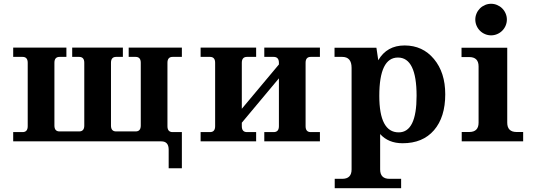

<svg xmlns="http://www.w3.org/2000/svg" viewBox="-20 -737 2779 1001"><path d="M928.2 140.1H859.4V43.5Q859.4 0 821.3 0H48.8V-48.3H97.7Q124.5 -48.3 124.5 -79.1V-409.7Q124.5 -440.4 97.7 -440.4H48.8V-488.8H326.2V-440.4H290.5Q263.7 -440.4 263.7 -409.7V-82.5Q263.7 -51.8 290.5 -51.8H392.6Q419.4 -51.8 419.4 -82.5V-409.7Q419.4 -440.4 392.6 -440.4H356.4V-488.8H620.6V-440.4H585.4Q558.6 -440.4 558.6 -409.7V-82.5Q558.6 -51.8 585.4 -51.8H687Q713.9 -51.8 713.9 -82.5V-409.7Q713.9 -440.4 687 -440.4H650.9V-488.8H928.2V-440.4H879.9Q853 -440.4 853 -409.7V-79.1Q853 -48.3 879.9 -48.3H928.2Z M1647.9 0H1357.9V-48.3H1406.7Q1434.1 -48.3 1434.1 -79.1V-328.6L1240.7 -97.2V-79.1Q1240.7 -48.3 1267.6 -48.3H1315.4V0H1025.9V-48.3H1074.7Q1101.6 -48.3 1101.6 -79.1V-409.7Q1101.6 -440.4 1074.7 -440.4H1025.9V-488.8H1315.4V-440.4H1267.6Q1240.7 -440.4 1240.7 -409.7V-169.9L1434.1 -400.9V-409.7Q1434.1 -440.4 1406.7 -440.4H1357.9V-488.8H1647.9V-440.4H1600.1Q1573.2 -440.4 1573.2 -409.7V-79.1Q1573.2 -48.3 1600.1 -48.3H1647.9Z M2071.3 244.1H1725.1V195.3H1764.2Q1813 195.3 1813 146.5V-383.3Q1813 -440.4 1764.2 -440.4H1724.1V-488.3H1942.4L1952.1 -422.9Q1997.1 -500 2089.4 -500Q2183.6 -500 2242.4 -429.4Q2301.3 -358.9 2301.3 -245.6Q2301.3 -126 2242.7 -58.1Q2184.1 9.8 2079.1 9.8Q2004.9 9.8 1961.9 -38.1V146.5Q1961.9 195.3 2010.7 195.3H2071.3ZM2058.6 -46.9Q2151.9 -46.9 2151.9 -237.3Q2151.9 -437 2054.7 -437Q1957.5 -437 1957.5 -237.3Q1957.5 -46.9 2058.6 -46.9Z M2707.5 0H2387.2V-48.8H2426.3Q2475.1 -48.8 2475.1 -97.7V-390.6Q2475.1 -439.5 2426.3 -439.5H2386.2V-488.3H2624.5V-97.7Q2624.5 -48.8 2673.3 -48.8H2707.5ZM2540.5 -552.7Q2523.9 -552.7 2508.8 -559.1Q2493.7 -565.4 2482.2 -576.9Q2470.7 -588.4 2464.4 -603.5Q2458 -618.7 2458 -635.3Q2458 -651.4 2464.4 -666.5Q2470.7 -681.6 2482.2 -693.1Q2493.7 -704.6 2508.8 -710.9Q2523.9 -717.3 2540.5 -717.3Q2556.6 -717.3 2571.8 -710.9Q2586.9 -704.6 2598.4 -693.1Q2609.9 -681.6 2616.2 -666.5Q2622.6 -651.4 2622.6 -635.3Q2622.6 -618.7 2616.2 -603.5Q2609.9 -588.4 2598.4 -576.9Q2586.9 -565.4 2571.8 -559.1Q2556.6 -552.7 2540.5 -552.7Z"/></svg>

Font: Munson
Style: Bold
Weight: 700
Designer: Paul James MIller
Foundry: High-Logic / Made with FontCreator
Version: Version 2.10;May 5, 2019;FontCreator 11.5.0.2430 64-bit